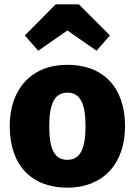

<svg xmlns="http://www.w3.org/2000/svg" viewBox="-20 -851 624 889"><path d="M157 -616 292 -710 427 -616 489 -687 345 -831H238L95 -687ZM292 -551C126 -551 25 -439 25 -267C25 -85 127 18 292 18C458 18 559 -94 559 -266C559 -448 457 -551 292 -551ZM292 -422C349 -422 376 -377 376 -266C376 -158 349 -111 292 -111C235 -111 208 -155 208 -267C208 -375 235 -422 292 -422Z"/></svg>

Font: Fira Sans ExtraBold
Style: Regular
Weight: 800
Designer: bBox Type GmbH & Carrois Corporate GbR & Edenspiekermann AG
Foundry: bBox Type GmbH & Carrois Corporate GbR & Edenspiekermann AG
Version: Version 4.300;PS 004.300;hotconv 1.0.88;makeotf.lib2.5.64775